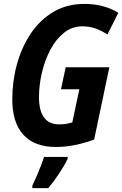

<svg xmlns="http://www.w3.org/2000/svg" viewBox="-20 -744 627 985"><path d="M267 10Q156 10 99.5 -53Q43 -116 43 -234Q43 -327 67 -414.5Q91 -502 138 -572Q185 -642 254 -683Q323 -724 414 -724Q464 -724 508.5 -712Q553 -700 587 -678L531 -567Q501 -587 469.5 -598Q438 -609 403 -609Q350 -609 308.5 -576Q267 -543 238.5 -489Q210 -435 195 -371Q180 -307 180 -246Q180 -106 284 -106Q302 -106 318 -108.5Q334 -111 351 -116L387 -286H293L317 -399H541L463 -28Q414 -10 365 0Q316 10 267 10ZM146 208Q155 189 166.5 163Q178 137 188.5 110Q199 83 206 61H327V71Q311 105 282.5 147.5Q254 190 228 221H146Z"/></svg>

Font: Noto Sans Condensed
Style: Bold Italic
Weight: 700
Width: 3
Italic angle: -12°
Designer: Monotype Design Team
Foundry: Monotype Imaging Inc.
Version: Version 2.013; ttfautohint (v1.8.4.7-5d5b)